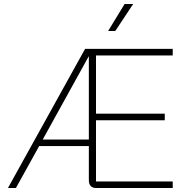

<svg xmlns="http://www.w3.org/2000/svg" viewBox="-20 -946 951 966"><path d="M408 -700H849V-667H463V-374H809V-341H463V-33H849V0H463Q446 0 436.5 -10Q427 -20 427 -39V-211H177L60 0H20ZM427 -244V-662H426L195 -244ZM607 -926H650L560 -790H524Z"/></svg>

Font: Bai Jamjuree ExtraLight
Style: Regular
Weight: 275
Designer: Katatrad Aksorn Co.,Ltd.
Foundry: Cadson Demak Co.,Ltd.
Version: Version 1.000; ttfautohint (v1.6)